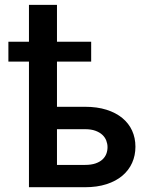

<svg xmlns="http://www.w3.org/2000/svg" viewBox="-20 -783 640 803"><path d="M361.3 -525.4H218.3V-336.4H335.4Q386.2 -336.4 425.5 -324Q464.8 -311.5 491.7 -289.3Q518.6 -267.1 532.5 -236.6Q546.4 -206.1 546.4 -169.4Q546.4 -132.8 532.5 -101.8Q518.6 -70.8 491.7 -48.1Q464.8 -25.4 425.5 -12.7Q386.2 0 335.4 0H101.1V-525.4H15.1V-608.4H101.1V-762.7H218.3V-608.4H361.3ZM218.3 -242.7V-93.3H335.4Q361.3 -93.3 379.2 -99.4Q397 -105.5 408.2 -115.7Q419.4 -126 424.6 -139.4Q429.7 -152.8 429.7 -167.5Q429.7 -181.2 424.6 -194.8Q419.4 -208.5 408.2 -219Q397 -229.5 379.2 -236.1Q361.3 -242.7 335.4 -242.7Z"/></svg>

Font: Roboto Mono
Style: Regular
Weight: 500
Designer: Google
Version: Version 2.000986; 2015; ttfautohint (v1.3)